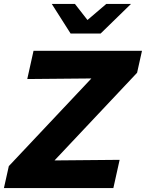

<svg xmlns="http://www.w3.org/2000/svg" viewBox="-47 -959 744 979"><path d="M-27 0 -2 -112 419 -559 92 -556 124 -700H677L652 -588L231 -141L563 -144L531 0ZM313 -788 217 -939H335L399 -857L495 -939H621L466 -788Z"/></svg>

Font: Red Hat Text VF
Style: Italic
Weight: 400
Italic angle: -12°
Designer: Pentagram, MCKL
Foundry: Pentagram, MCKL
Version: Version 1.023